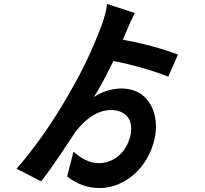

<svg xmlns="http://www.w3.org/2000/svg" viewBox="-20 -865 1040 972"><path d="M593 -417C536 -417 485 -394 455 -373C484 -419 519 -484 554 -556C646 -539 753 -508 832 -477L881 -589C794 -621 710 -644 602 -664L618 -702C627 -725 650 -775 663 -799L522 -845C519 -815 506 -765 494 -735C437 -587 390 -490 294 -330C234 -230 150 -109 64 -11L188 53C245 -17 319 -134 363 -199C402 -249 463 -308 543 -308C608 -308 660 -266 640 -178C619 -87 549 -39 481 -39C431 -39 392 -63 352 -97L320 28C368 67 425 87 483 87C613 87 731 -17 763 -164C788 -276 744 -417 593 -417Z"/></svg>

Font: Noto Sans JP
Style: Bold
Weight: 700
Designer: Ryoko NISHIZUKA 西塚涼子 (kana, bopomofo & ideographs); Paul D. Hunt (Latin, Greek & Cyrillic); Sandoll Communications 산돌커뮤니
Foundry: Adobe
Version: Version 2.004;hotconv 1.0.118;makeotfexe 2.5.65603